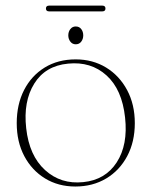

<svg xmlns="http://www.w3.org/2000/svg" viewBox="-20 -670 552 700"><path d="M256 -453.5Q318 -453.5 366.8 -423.8Q415.5 -394 443.5 -341.5Q471.5 -289 471.5 -221Q471.5 -153 443.8 -100.8Q416 -48.5 367 -19.2Q318 10 254.5 10Q192.5 10 144.2 -19.5Q96 -49 68.5 -101Q41 -153 41 -221Q41 -289.5 67.8 -341.8Q94.5 -394 143 -423.8Q191.5 -453.5 256 -453.5ZM283.5 -6Q364 -14 405.5 -78Q447 -142 436 -241.5Q425 -344 368.2 -395.2Q311.5 -446.5 228 -438Q145 -430 104.8 -365Q64.5 -300 75.5 -202.5Q86.5 -102.5 144.2 -50Q202 2.5 283.5 -6ZM256 -508.5Q244 -508.5 236.5 -518.2Q229 -528 229 -541Q229 -554.5 236.5 -564Q244 -573.5 256 -573.5Q269 -573.5 276.2 -564Q283.5 -554.5 283.5 -541Q283.5 -528 276.2 -518.2Q269 -508.5 256 -508.5ZM147.5 -639Q147.5 -649.5 159 -649.5H353Q364.5 -649.5 364.5 -639Q364.5 -628.5 353 -628.5H159Q147.5 -628.5 147.5 -639Z"/></svg>

Font: Fraunces 72pt S000 Thin
Style: Regular
Weight: 100
Version: Version 1.000; ttfautohint (v1.8.3)